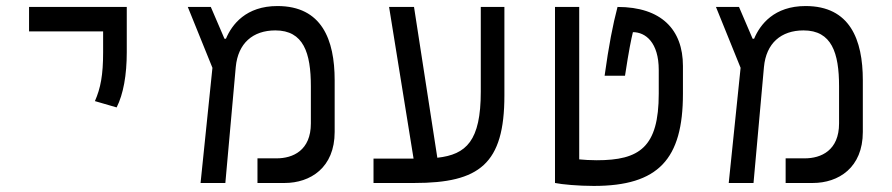

<svg xmlns="http://www.w3.org/2000/svg" viewBox="-20 -609 2970 639"><path d="M368.2 -251.5C390.6 -295.9 401.9 -359.4 401.9 -435.1V-585.9H76.7V-504.4H323.2V-435.1C323.2 -359.4 314.9 -315.9 295.9 -272.5Z M647.5 0H730L764.6 -385.7C772 -465.3 821.8 -507.8 896.5 -507.8C990.2 -507.8 1014.6 -433.1 1014.6 -321.8V-198.2C1014.6 -108.4 955.1 -82 900.4 -82H836.9V0H927.2C1012.7 0 1093.8 -50.8 1093.8 -169.9V-341.8C1093.8 -477.5 1050.8 -588.9 903.3 -588.9C798.8 -588.9 752 -527.8 731.9 -480H727.1L681.6 -585.9H605L687 -383.3Z M1223.1 0H1358.9C1575.7 0 1658.7 -63 1658.7 -291.5V-585.9H1580.1V-303.7C1580.1 -140.6 1532.2 -94.7 1435.5 -84L1357.9 -585.9H1274.9L1356.4 -81.1H1223.1Z M1956.1 9.8C2171.4 9.8 2252.9 -79.1 2252.9 -296.9V-389.6C2252.9 -510.3 2181.2 -585.9 2035.2 -585.9C2019.5 -526.4 2006.3 -458.5 1992.2 -356.9H2060.1C2073.2 -442.9 2080.6 -478 2086.4 -502C2128.4 -502 2172.4 -467.8 2172.4 -376V-297.4C2172.4 -118.7 2108.4 -75.7 1965.8 -75.7C1942.9 -75.7 1923.8 -77.1 1907.7 -78.6V-585.9H1827.1V0C1851.1 4.9 1904.8 9.8 1956.1 9.8Z M2405.3 0H2487.8L2522.5 -385.7C2529.8 -465.3 2579.6 -507.8 2654.3 -507.8C2748 -507.8 2772.5 -433.1 2772.5 -321.8V-198.2C2772.5 -108.4 2712.9 -82 2658.2 -82H2594.7V0H2685.1C2770.5 0 2851.6 -50.8 2851.6 -169.9V-341.8C2851.6 -477.5 2808.6 -588.9 2661.1 -588.9C2556.6 -588.9 2509.8 -527.8 2489.7 -480H2484.9L2439.5 -585.9H2362.8L2444.8 -383.3Z"/></svg>

Font: Cascadia Code SemiLight
Style: Regular
Weight: 350
Monospace: yes
Designer: Aaron Bell
Foundry: Saja Typeworks
Version: Version 2404.023